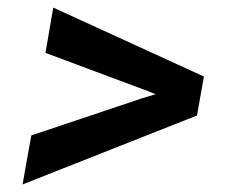

<svg xmlns="http://www.w3.org/2000/svg" viewBox="-20 -556 627 503"><path d="M39.1 -72.8 496.1 -253.4 514.2 -355.5 119.6 -536.1 99.1 -417.5 367.2 -317.4 387.7 -309.1 351.6 -298.3 62 -201.2Z"/></svg>

Font: Roboto Mono SemiBold
Style: Italic
Weight: 600
Italic angle: -10°
Monospace: yes
Designer: Google
Version: Version 3.000